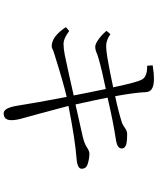

<svg xmlns="http://www.w3.org/2000/svg" viewBox="73 -892 854 1040"><g transform="rotate(90 500.0 -372.0)"><path d="M453.1 -558.1Q425.3 -689.9 410.2 -714.8Q394.5 -743.2 335.9 -742.2L334 -772Q374.5 -778.8 409.2 -778.8Q477.1 -778.8 479 -735.8Q481.4 -676.3 501 -568.8Q585 -586.4 646 -606Q656.2 -609.9 672.9 -621.6Q690.4 -633.8 706.1 -633.8Q739.3 -633.8 758.3 -629.9Q784.2 -623.5 784.2 -604Q784.2 -581.1 742.2 -573.7Q644 -559.1 508.8 -527.8Q524.9 -446.3 545.9 -354Q594.7 -364.3 720.2 -393.1Q759.3 -402.8 776.9 -415Q797.4 -429.2 813 -429.2Q839.8 -429.2 870.1 -419.4Q894 -411.6 894 -387.2Q894 -364.3 840.8 -359.9Q733.4 -351.6 553.7 -315.9Q601.6 -134.8 620.1 -69.8Q630.9 -33.2 630.9 -6.8Q630.9 35.2 593.8 35.2Q564.5 35.2 552.7 -38.1Q537.1 -139.6 504.9 -306.2Q428.7 -288.6 269 -238.3Q252.4 -233.4 245.1 -229Q238.3 -225.1 230 -225.1Q177.7 -225.1 127 -301.8L147.9 -319.8Q188.5 -289.1 218.8 -289.1Q243.2 -289.1 277.8 -295.9Q377.9 -316.9 497.1 -344.2Q477.5 -445.8 461.9 -518.1Q363.8 -498 296.9 -479Q272.5 -471.7 265.1 -467.8Q249 -460.9 232.9 -460.9Q217.3 -460.9 191.4 -480Q168 -496.6 147 -522L165 -543Q196.8 -520 229 -520Q252 -520 293.9 -526.9Q369.6 -540 453.1 -558.1Z"/></g></svg>

Font: I.Ming
Style: Regular
Weight: 400
Designer: Ichiten Fonts Project
Version: Version 6.11; Dec 27, 2019